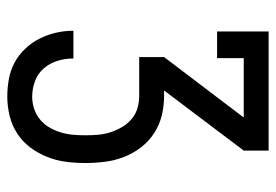

<svg xmlns="http://www.w3.org/2000/svg" viewBox="-138 -422 775 540"><g transform="rotate(90 250.0 -152.5)"><path d="M252 215Q227 215 202.5 210.5Q178 206 156.5 194.5Q135 183 117.5 164.5Q100 146 89 124Q78 102 72.5 78Q67 54 67 29H145Q145 52 151.5 73.5Q158 95 172.5 112Q187 129 208.5 137Q230 145 252 145Q270 145 286.5 139.5Q303 134 316.5 123Q330 112 339 96.5Q348 81 353 64Q358 47 359.5 30Q361 13 361 -5Q361 -23 359.5 -40.5Q358 -58 352.5 -75Q347 -92 338 -107.5Q329 -123 315.5 -134.5Q302 -146 285 -151Q268 -156 250 -156H141V-226L311 -450H144V-375H69V-520H404V-450L235 -226H250Q278 -226 305 -219.5Q332 -213 355 -198Q378 -183 395 -161Q412 -139 422 -113Q432 -87 435.5 -59.5Q439 -32 439 -5Q439 23 435.5 50Q432 77 422 102.5Q412 128 395.5 150Q379 172 356 187Q333 202 306 208.5Q279 215 252 215Z"/></g></svg>

Font: Iosevka Curly Slab
Style: Regular
Weight: 400
Monospace: yes
Designer: Belleve Invis
Foundry: Belleve Invis
Version: Version 22.1.2; ttfautohint (v1.8.4)